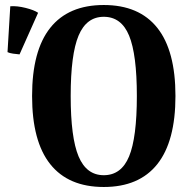

<svg xmlns="http://www.w3.org/2000/svg" viewBox="-20 -732 767 766"><path d="M394 14Q253 14 180.5 -77Q108 -168 108 -349Q108 -530 180.5 -621Q253 -712 394 -712Q535 -712 607.5 -621Q680 -530 680 -349Q680 -168 607.5 -77Q535 14 394 14ZM394 -33Q464 -33 495 -108Q526 -183 526 -349Q526 -515 495 -590Q464 -665 394 -665Q325 -665 293.5 -590Q262 -515 262 -349Q262 -183 293.5 -108Q325 -33 394 -33ZM58 -515Q46 -516 32 -518Q18 -520 10 -524L21 -707Q48 -709 82 -700.5Q116 -692 132 -681Z"/></svg>

Font: Arima Thin
Style: Bold
Weight: 700
Version: Version 1.100